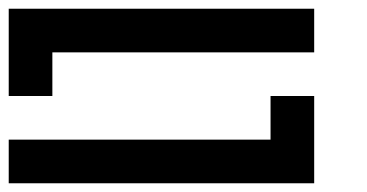

<svg xmlns="http://www.w3.org/2000/svg" viewBox="-20 -420 840 440"><path d="M700 -400H0V-200H100V-300H700ZM600 -100H0V0H700V-200H600Z"/></svg>

Font: Broadcast
Style: Regular
Weight: 400
Designer: Mıchael Chrıstophersson
Foundry: Aeriform
Version: Version 1.000;PS 001.000;hotconv 1.0.88;makeotf.lib2.5.64775